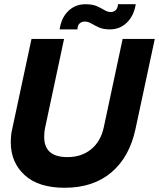

<svg xmlns="http://www.w3.org/2000/svg" viewBox="-20 -874 752 908"><path d="M286 14Q162 14 96.5 -46Q31 -106 31 -201Q31 -216 32.5 -232.5Q34 -249 38 -265L129 -690H283L194 -273Q191 -260 190 -248.5Q189 -237 189 -226Q189 -131 299 -131Q366 -131 411.5 -168.5Q457 -206 471 -273L560 -690H712L621 -265Q593 -132 507 -59Q421 14 286 14ZM262 -735Q270 -790 303 -822Q336 -854 384 -854Q417 -854 437.5 -845Q458 -836 473.5 -826.5Q489 -817 504 -817Q517 -817 527 -826Q537 -835 538 -854H622Q613 -799 580 -767Q547 -735 500 -735Q468 -735 447.5 -744.5Q427 -754 412 -763Q397 -772 380 -772Q367 -772 357 -763.5Q347 -755 346 -735Z"/></svg>

Font: Radio Canada Big
Style: Bold Italic
Weight: 700
Italic angle: -12°
Designer: Étienne Aubert Bonn
Foundry: Coppers and Brasses
Version: Version 1.001